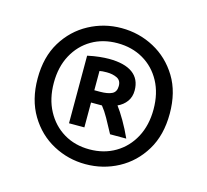

<svg xmlns="http://www.w3.org/2000/svg" viewBox="-78 -837 716 664"><g transform="rotate(15 280.0 -504.5)"><path d="M280 -261Q218 -261 164 -290Q110 -319 77 -374Q44 -429 44 -505Q44 -582 77 -636Q110 -690 164 -719Q218 -748 280 -748Q343 -748 397 -719Q451 -690 484 -636Q517 -582 517 -505Q517 -428 484 -373.5Q451 -319 397 -290Q343 -261 280 -261ZM280 -314Q332 -314 372.5 -338Q413 -362 436 -405Q459 -448 459 -505Q459 -562 436 -604.5Q413 -647 372.5 -670.5Q332 -694 280 -694Q228 -694 188 -670.5Q148 -647 125 -604.5Q102 -562 102 -505Q102 -448 125 -405Q148 -362 188 -338Q228 -314 280 -314ZM189 -383V-625Q212 -630 231.5 -632Q251 -634 265 -634Q321 -634 350 -613Q379 -592 379 -551Q379 -528 367 -511.5Q355 -495 335 -486Q348 -469 364 -441.5Q380 -414 394 -383H336Q320 -413 308 -434.5Q296 -456 283 -472Q280 -472 276.5 -472Q273 -472 270 -472H244V-383ZM244 -516H264Q292 -516 307 -523.5Q322 -531 322 -552Q322 -572 306.5 -579.5Q291 -587 270 -587Q260 -587 255 -586.5Q250 -586 244 -585Z"/></g></svg>

Font: Ubuntu Sans Mono
Style: Regular
Weight: 400
Monospace: yes
Designer: Dalton Maag Ltd
Foundry: Dalton Maag Ltd
Version: Version 1.006